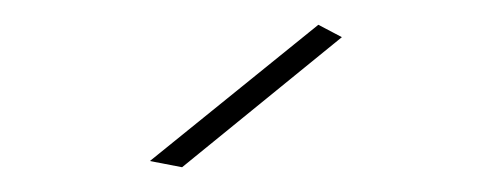

<svg xmlns="http://www.w3.org/2000/svg" viewBox="-20 -759 390 155"><path d="M256 -729 127 -624 101 -629 237 -739Z"/></svg>

Font: Montserrat-Arabic Thin
Style: Regular
Weight: 250
Designer: Mohamed Gaber
Foundry: Kief Type Foundry
Version: Version 5.008